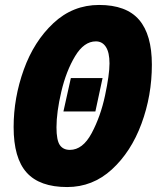

<svg xmlns="http://www.w3.org/2000/svg" viewBox="-20 -745 633 775"><path d="M35 -232Q35 -350 76 -464Q117 -578 195.5 -651.5Q274 -725 380 -725Q490 -725 541.5 -665Q593 -605 593 -484Q593 -359 551 -245.5Q509 -132 431.5 -61Q354 10 251 10Q140 10 87.5 -48.5Q35 -107 35 -232ZM422 -489Q422 -533 407.5 -555.5Q393 -578 367 -578Q319 -578 283 -518Q247 -458 227.5 -375Q208 -292 208 -231Q208 -179 221.5 -159.5Q235 -140 262 -140Q314 -140 350 -207.5Q386 -275 404 -359.5Q422 -444 422 -489ZM266 -430H394L365 -295H236Z"/></svg>

Font: Noto Sans UI CondBlack
Style: Italic
Weight: 900
Width: 3
Italic angle: -12°
Designer: Monotype Design Team
Foundry: Monotype Imaging Inc.
Version: Version 1.001